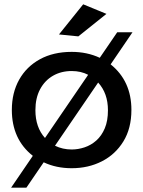

<svg xmlns="http://www.w3.org/2000/svg" viewBox="-20 -777 666 892"><path d="M102.5 95H31.5L132.5 -53Q35 -130 35 -266.5Q35 -346 69 -406.8Q103 -467.5 165.5 -501.8Q228 -536 313 -536Q384.5 -536 443.5 -508.5L524.5 -627H595.5L494 -478Q590.5 -400.5 590.5 -266.5Q590.5 -180.5 553.2 -120Q516 -59.5 453.2 -27.5Q390.5 4.5 313 4.5Q241 4.5 183 -23ZM189 -136 389.5 -429.5Q356 -447 313 -447Q264 -447 226 -425Q188 -403 166.2 -362.2Q144.5 -321.5 144.5 -265Q144.5 -185.5 189 -136ZM313 -82.5Q343 -82.5 373 -92.5Q403 -102.5 427.5 -124.2Q452 -146 466.8 -180.8Q481.5 -215.5 481.5 -265Q481.5 -343.5 436 -393.5L235.5 -100Q271 -82.5 313 -82.5ZM344 -608 254 -617 366.5 -757 474.5 -712.5Z"/></svg>

Font: Argentum Novus Medium
Style: Regular
Weight: 500
Designer: Julieta Ulanovsky (font) & Cristiano Sobral (main changes)
Foundry: Julieta Ulanovsky (font) & Cristiano Sobral (main changes)
Version: Version 3.00;November 27, 2020;FontCreator 13.0.0.2655 64-bi